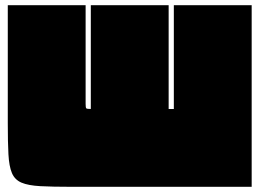

<svg xmlns="http://www.w3.org/2000/svg" viewBox="-20 -720 1000 740"><path d="M255 0Q182 0 135.5 -2.5Q89 -5 63 -16Q37 -27 26 -53Q15 -79 12.5 -125.5Q10 -172 10 -245V-700H310V-320Q310 -305 312.5 -302.5Q315 -300 330 -300V-700H630V-300H650V-700H950V0Z"/></svg>

Font: Badeen Display
Style: Regular
Weight: 400
Version: Version 1.000; ttfautohint (v1.8.4.7-5d5b)